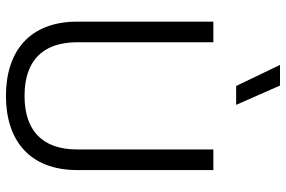

<svg xmlns="http://www.w3.org/2000/svg" viewBox="-182 -788 984 661"><g transform="rotate(90 310.5 -458.0)"><path d="M310.5 14C463.5 14 566 -67 566 -231.5V-700H495V-231C495 -109 427.5 -50 310.5 -50C193.5 -50 126 -109 126 -231V-700H55V-231.5C55 -67 157.5 14 310.5 14ZM275 -929.5H204L276.5 -778.5H341.5Z"/></g></svg>

Font: MCL Standard Light
Style: Regular
Weight: 300
Designer: Květoslav Bartoš
Foundry: Florian Karsten
Version: Version 1.001;Glyphs 3.2.3 (3260)